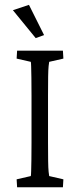

<svg xmlns="http://www.w3.org/2000/svg" viewBox="-20 -786 334 806"><path d="M51.8 0 49.8 -33.2 109.4 -46.9Q110.4 -51.8 110.8 -68.4Q111.3 -85 111.8 -114.7Q112.3 -144.5 112.3 -188.5V-383.8Q112.3 -428.7 111.8 -459Q111.3 -489.3 110.8 -505.9Q110.4 -522.5 109.4 -526.4L49.8 -540L51.8 -573.2H244.1L246.1 -540L186.5 -526.4Q185.5 -523.4 184.1 -508.8Q182.6 -494.1 182.1 -464.4Q181.6 -434.6 181.6 -383.8V-188.5Q181.6 -139.6 182.1 -109.4Q182.6 -79.1 184.1 -64.9Q185.5 -50.8 186.5 -46.9L246.1 -33.2L244.1 0ZM129.9 -626 34.2 -743.2 101.6 -765.6 165 -638.7Z"/></svg>

Font: Crimson Pro ExtraLight Light
Style: Regular
Weight: 300
Version: Version 1.002